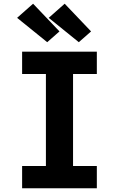

<svg xmlns="http://www.w3.org/2000/svg" viewBox="-20 -1013 640 1033"><path d="M99 0V-120H227V-615H99V-735H501V-615H373V-120H501V0ZM404 -786 242 -917 328 -993 470 -844ZM234 -786 72 -917 158 -993 300 -844Z"/></svg>

Font: Iosevka Slab Heavy Extended
Style: Regular
Weight: 900
Width: 7
Monospace: yes
Designer: Belleve Invis
Foundry: Belleve Invis
Version: Version 11.1.0; ttfautohint (v1.8.3)